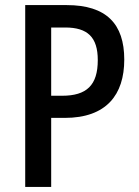

<svg xmlns="http://www.w3.org/2000/svg" viewBox="-20 -734 545 754"><path d="M242 -714H79V0H181V-271H234C398 -271 468 -362 468 -500C468 -640 398 -714 242 -714ZM236 -626C324 -626 364 -588 364 -498C364 -399 320 -358 224 -358H181V-626Z"/></svg>

Font: Noto Sans Sinhala Condensed Medium
Style: Regular
Weight: 500
Width: 3
Designer: Jelle Bosma - Monotype Design Team
Foundry: Monotype Imaging Inc.
Version: Version 2.006